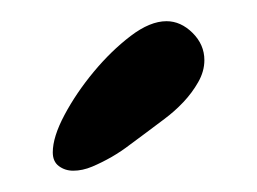

<svg xmlns="http://www.w3.org/2000/svg" viewBox="-20 -777 245 183"><path d="M174.8 -719.7Q174.8 -709 168.9 -698.7Q163.1 -688.5 154.8 -679.7Q146.5 -670.9 136.7 -663.6Q127 -656.2 119.1 -650.4Q112.3 -645.5 104 -639.2Q95.7 -632.8 86.4 -627.4Q77.1 -622.1 67.9 -618.2Q58.6 -614.3 49.8 -614.3Q42 -614.3 36.1 -618.7Q30.3 -623 30.3 -631.8Q30.3 -646.5 41.5 -667.5Q52.7 -688.5 69.3 -708.5Q85.9 -728.5 104.5 -742.7Q123 -756.8 138.7 -756.8Q152.3 -756.8 163.6 -745.6Q174.8 -734.4 174.8 -719.7Z"/></svg>

Font: Chewy
Style: Regular
Weight: 400
Version: Version 1.001